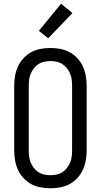

<svg xmlns="http://www.w3.org/2000/svg" viewBox="-20 -1000 540 1028"><path d="M250 8Q223 8 196.5 3Q170 -2 147 -14.5Q124 -27 105.5 -47Q87 -67 76 -91.5Q65 -116 60.5 -142Q56 -168 56 -195V-540Q56 -567 60.5 -593Q65 -619 76 -643.5Q87 -668 105.5 -688Q124 -708 147 -720.5Q170 -733 196.5 -738Q223 -743 250 -743Q277 -743 303.5 -738Q330 -733 353 -720.5Q376 -708 394.5 -688Q413 -668 424 -643.5Q435 -619 439.5 -593Q444 -567 444 -540V-195Q444 -168 439.5 -142Q435 -116 424 -91.5Q413 -67 394.5 -47Q376 -27 353 -14.5Q330 -2 303.5 3Q277 8 250 8ZM250 -62Q267 -62 283.5 -65.5Q300 -69 314 -78Q328 -87 338.5 -100.5Q349 -114 355.5 -129.5Q362 -145 364 -161.5Q366 -178 366 -195V-540Q366 -557 364 -573.5Q362 -590 355.5 -605.5Q349 -621 338.5 -634.5Q328 -648 314 -657Q300 -666 283.5 -669.5Q267 -673 250 -673Q233 -673 216.5 -669.5Q200 -666 186 -657Q172 -648 161.5 -634.5Q151 -621 144.5 -605.5Q138 -590 136 -573.5Q134 -557 134 -540V-195Q134 -178 136 -161.5Q138 -145 144.5 -129.5Q151 -114 161.5 -100.5Q172 -87 186 -78Q200 -69 216.5 -65.5Q233 -62 250 -62ZM238 -795 188 -835 307 -980 368 -930Z"/></svg>

Font: Iosevka Web
Style: Regular
Weight: 400
Monospace: yes
Designer: Belleve Invis
Foundry: Belleve Invis
Version: Version 28.0.3; ttfautohint (v1.8.3)